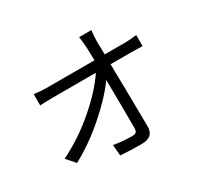

<svg xmlns="http://www.w3.org/2000/svg" viewBox="-163 -1006 1327 1258"><g transform="rotate(-30 500.0 -377.0)"><path d="M656.2 -601.6H813.5Q852.5 -601.6 898.4 -608.4V-524.4Q851.6 -526.4 816.4 -526.4H657.2Q662.1 -257.8 664.1 -51.8Q664.1 28.3 573.2 28.3Q486.3 28.3 413.1 22.5L406.2 -59.6Q478.5 -47.9 546.9 -47.9Q568.4 -47.9 576.2 -57.1Q584 -66.4 584 -87.9Q584 -250 581.1 -451.2Q514.6 -357.4 393.1 -251Q271.5 -144.5 143.6 -76.2L86.9 -140.6Q230.5 -210.9 356 -319.8Q481.4 -428.7 545.9 -526.4H215.8Q169.9 -526.4 123 -523.4V-608.4Q173.8 -601.6 214.8 -601.6H579.1Q577.1 -668 576.2 -699.2Q571.3 -765.6 567.4 -783.2H660.2Q654.3 -740.2 654.3 -699.2Z"/></g></svg>

Font: GenEi Gothic M Regular
Style: Regular
Weight: 400
Designer: o_tamon (Modified); [Source Han Sans]
Ryoko NISHIZUKA  (kana & ideographs); Paul D. Hunt (Latin, Greek & Cyrillic); Wenl
Version: Version 1.1a;Original Version 1.004